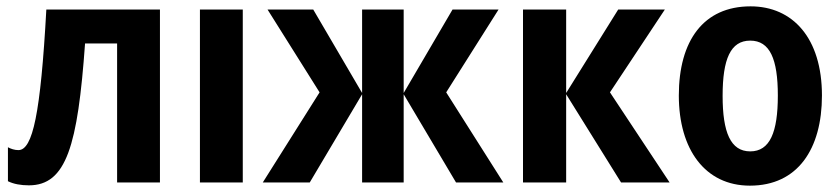

<svg xmlns="http://www.w3.org/2000/svg" viewBox="-20 -575 2648 605"><path d="M484 0V-545H126C108 -217 83 -102 38 -102C26 -102 14 -106 5 -111V-4C23 5 46 9 71 9C189 9 225 -116 248 -438H349V0Z M745 0V-545H610V0Z M1551 -545H1406L1252 -282V-545H1121V-282L967 -545H823L987 -284L808 0H956L1121 -278V0H1252V-278L1417 0H1566L1386 -284Z M1928 -545 1764 -282V-545H1628V0H1764V-278L1937 0H2090L1902 -284L2075 -545Z M2570 -274C2570 -455 2478 -555 2345 -555C2197 -555 2119 -447 2119 -274C2119 -104 2202 10 2343 10C2494 10 2570 -106 2570 -274ZM2257 -273C2257 -389 2282 -447 2344 -447C2406 -447 2431 -389 2431 -274C2431 -158 2406 -98 2344 -98C2282 -98 2257 -158 2257 -273Z"/></svg>

Font: Noto Sans Display SemiCondensed
Style: Bold
Weight: 700
Width: 4
Designer: Monotype Design Team
Foundry: Monotype Imaging Inc.
Version: Version 1.900